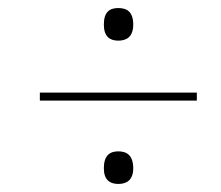

<svg xmlns="http://www.w3.org/2000/svg" viewBox="-20 -597 550 477"><path d="M274 -496C295 -496 311 -506 311 -536C311 -568 295 -577 274 -577C253 -577 238 -568 238 -536C238 -506 253 -496 274 -496ZM79 -347H469V-367H79ZM274 -140C295 -140 311 -150 311 -179C311 -211 295 -221 274 -221C253 -221 238 -211 238 -179C238 -150 253 -140 274 -140Z"/></svg>

Font: Noto Serif Display SemiCondensed Light
Style: Italic
Weight: 300
Width: 4
Italic angle: -12°
Designer: Monotype Design Team
Foundry: Monotype Imaging Inc.
Version: Version 2.009